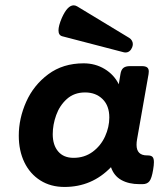

<svg xmlns="http://www.w3.org/2000/svg" viewBox="-20 -704 640 734"><path d="M568.4 -84Q568.4 -72.8 565.4 -55.2Q560.1 -22.5 551.3 -11.2Q542.5 0 524.9 0H513.2Q472.2 0 443.8 -15.9Q415.5 -31.7 404.3 -64.9Q331.5 10.7 226.6 10.7Q173.8 10.7 134.3 -14.2Q94.7 -39.1 73.2 -83.5Q51.8 -127.9 51.8 -185.5Q51.8 -251 80.1 -314.7Q108.4 -378.4 164.6 -420.2Q220.7 -461.9 299.8 -461.9Q344.2 -461.9 380.1 -440.2Q416 -418.5 434.1 -381.8L440.4 -420.4Q442.9 -437 451.4 -444.1Q460 -451.2 476.6 -451.2H522.5Q536.1 -451.2 542.5 -446.3Q548.8 -441.4 548.8 -430.7Q548.8 -428.2 547.9 -420.4L503.9 -170.9Q502 -160.6 502 -150.4Q502 -109.9 542 -109.9H544.4Q557.1 -109.9 562.7 -104.5Q568.4 -99.1 568.4 -84ZM397.9 -254.9Q397.9 -299.8 372.1 -325.2Q346.2 -350.6 305.2 -350.6Q263.7 -350.6 235.8 -325.7Q208 -300.8 194.8 -263.9Q181.6 -227.1 181.6 -190.9Q181.6 -149.4 202.4 -125Q223.1 -100.6 261.2 -100.6Q302.7 -100.6 334 -123.5Q365.2 -146.5 381.6 -182.4Q397.9 -218.3 397.9 -254.9ZM487.8 -535.6Q487.8 -529.8 485.4 -523.4Q481.9 -514.2 475.3 -508.8Q468.8 -503.4 460 -503.4Q455.1 -503.4 452.1 -504.4L217.8 -565.4Q203.6 -569.3 203.6 -587.9Q203.6 -605.5 216.3 -635.3Q237.8 -683.6 261.7 -683.6Q268.1 -683.6 274.9 -679.7L474.1 -559.1Q480.5 -555.2 484.1 -548.8Q487.8 -542.5 487.8 -535.6Z"/></svg>

Font: Courier Prime
Style: Bold Italic
Weight: 700
Italic angle: -10°
Designer: Alan Dague-Greene
Foundry: Quote-Unquote Apps
Version: Version 3.018